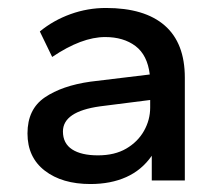

<svg xmlns="http://www.w3.org/2000/svg" viewBox="-20 -694 558 482"><path d="M207 -232Q136 -232 92.5 -265.5Q49 -299 49 -359Q49 -420 92.5 -449.5Q136 -479 207 -489L356 -507Q350 -556 320 -578.5Q290 -601 244 -601Q185 -601 111 -551L80 -615Q114 -643 157 -658.5Q200 -674 246 -674Q343 -674 393.5 -630Q444 -586 444 -499V-241H361V-303Q336 -267 297 -249.5Q258 -232 207 -232ZM226 -304Q268 -304 297 -321Q326 -338 341.5 -365.5Q357 -393 357 -424V-443L231 -427Q138 -414 138 -364Q138 -334 161 -319Q184 -304 226 -304Z"/></svg>

Font: Gantari Medium
Style: Regular
Weight: 500
Designer: Anugrah Pasau
Foundry: Lafontype
Version: Version 1.000; ttfautohint (v1.8.4.7-5d5b)